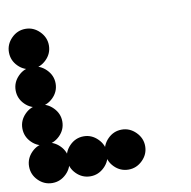

<svg xmlns="http://www.w3.org/2000/svg" viewBox="-81 -747 824 828"><g transform="rotate(-10 331.5 -333.5)"><path d="M416.7 -170.8Q451.7 -170.8 477.9 -144.6Q504.2 -118.3 504.2 -83.3Q504.2 -47.5 477.9 -21.7Q451.7 4.2 416.7 4.2Q380.8 4.2 355 -21.7Q329.2 -47.5 329.2 -83.3Q329.2 -118.3 355 -144.6Q380.8 -170.8 416.7 -170.8ZM250 -170.8Q285 -170.8 311.2 -144.6Q337.5 -118.3 337.5 -83.3Q337.5 -47.5 311.2 -21.7Q285 4.2 250 4.2Q214.2 4.2 188.3 -21.7Q162.5 -47.5 162.5 -83.3Q162.5 -118.3 188.3 -144.6Q214.2 -170.8 250 -170.8ZM83.3 -170.8Q118.3 -170.8 144.6 -144.6Q170.8 -118.3 170.8 -83.3Q170.8 -47.5 144.6 -21.7Q118.3 4.2 83.3 4.2Q47.5 4.2 21.7 -21.7Q-4.2 -47.5 -4.2 -83.3Q-4.2 -118.3 21.7 -144.6Q47.5 -170.8 83.3 -170.8ZM83.3 -337.5Q118.3 -337.5 144.6 -311.2Q170.8 -285 170.8 -250Q170.8 -214.2 144.6 -188.3Q118.3 -162.5 83.3 -162.5Q47.5 -162.5 21.7 -188.3Q-4.2 -214.2 -4.2 -250Q-4.2 -285 21.7 -311.2Q47.5 -337.5 83.3 -337.5ZM83.3 -504.2Q118.3 -504.2 144.6 -477.9Q170.8 -451.7 170.8 -416.7Q170.8 -380.8 144.6 -355Q118.3 -329.2 83.3 -329.2Q47.5 -329.2 21.7 -355Q-4.2 -380.8 -4.2 -416.7Q-4.2 -451.7 21.7 -477.9Q47.5 -504.2 83.3 -504.2ZM83.3 -670.8Q118.3 -670.8 144.6 -644.6Q170.8 -618.3 170.8 -583.3Q170.8 -547.5 144.6 -521.7Q118.3 -495.8 83.3 -495.8Q47.5 -495.8 21.7 -521.7Q-4.2 -547.5 -4.2 -583.3Q-4.2 -618.3 21.7 -644.6Q47.5 -670.8 83.3 -670.8Z"/></g></svg>

Font: 0xA000-Dots-Mono
Style: Dots-Mono
Weight: 400
Version: Version 0.1